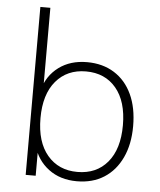

<svg xmlns="http://www.w3.org/2000/svg" viewBox="-52 -750 671 803"><g transform="rotate(5 284.0 -348.5)"><path d="M300 8Q230 8 181.5 -28.5Q133 -65 116 -126H127V0H85V-705H127V-358H116Q133 -420 181.5 -456Q230 -492 300 -492Q366 -492 414.5 -461.5Q463 -431 489 -375Q515 -319 515 -242Q515 -166 488.5 -109.5Q462 -53 414 -22.5Q366 8 300 8ZM299 -31Q379 -31 425.5 -86.5Q472 -142 472 -242Q472 -342 425.5 -397.5Q379 -453 299 -453Q220 -453 173 -397.5Q126 -342 126 -242Q126 -142 173 -86.5Q220 -31 299 -31Z"/></g></svg>

Font: Nunito Sans 12pt ExtraLight 12pt ExtraLight
Style: Regular
Weight: 250
Version: Version 3.101;gftools[0.9.27]